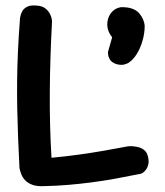

<svg xmlns="http://www.w3.org/2000/svg" viewBox="-20 -671 594 690"><path d="M136 -2Q112 -1 96 -7Q80 -13 70.5 -23Q61 -33 56.5 -45Q52 -57 50 -67Q47 -125 45 -177Q43 -229 42 -278.5Q41 -328 41.5 -379Q42 -430 44.5 -486Q47 -542 52 -606Q52 -606 53.5 -613.5Q55 -621 60 -630.5Q65 -640 77 -646.5Q89 -653 111 -651Q131 -650 142.5 -641Q154 -632 159.5 -621Q165 -610 166 -602Q167 -594 167 -594Q160 -466 159 -343.5Q158 -221 165 -104Q218 -109 264.5 -115.5Q311 -122 354 -129.5Q397 -137 439 -145Q439 -145 445 -145.5Q451 -146 461 -145Q471 -144 481 -141Q491 -138 499.5 -130.5Q508 -123 511 -111Q516 -93 513 -80.5Q510 -68 504 -60.5Q498 -53 493 -50Q488 -47 488 -47Q439 -37 395 -29Q351 -21 308.5 -15.5Q266 -10 224 -6.5Q182 -3 136 -2ZM397 -441Q381 -447 375 -457Q369 -467 368.5 -475.5Q368 -484 368 -484L383 -537Q366 -558 365.5 -581.5Q365 -605 378 -623Q391 -641 413 -645Q438 -646 454.5 -640Q471 -634 480 -623.5Q489 -613 494 -601.5Q499 -590 500 -579Q500 -554 493.5 -529.5Q487 -505 476.5 -485.5Q466 -466 452 -453Q452 -453 445 -447.5Q438 -442 426 -439Q414 -436 397 -441Z"/></svg>

Font: Sour Gummy Medium
Style: Regular
Weight: 500
Designer: Stefie Justprince
Foundry: Eifetstype
Version: Version 1.000